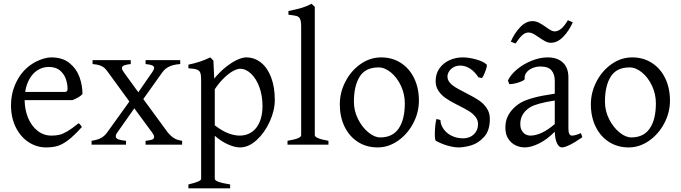

<svg xmlns="http://www.w3.org/2000/svg" viewBox="-20 -777 3657 1031"><path d="M112.3 -239.3Q112.8 -188 130.6 -144.5Q148.4 -101.1 181.2 -75Q213.9 -48.8 256.8 -48.8Q280.3 -48.8 298.8 -53.2Q317.4 -57.6 342 -72Q366.7 -86.4 401.9 -115.2Q410.6 -110.4 419.9 -95.2Q377 -47.9 346.4 -24.7Q315.9 -1.5 289.6 6.6Q263.2 14.6 227.1 14.6Q176.8 14.6 133.5 -13.7Q90.3 -42 64.7 -93.5Q39.1 -145 39.1 -211.9Q39.1 -278.3 67.9 -336.9Q96.7 -395.5 147 -430.2Q169.9 -446.3 200.4 -457.5Q231 -468.8 255.9 -468.8Q315.4 -468.8 353 -438.5Q390.6 -408.2 406.7 -363.5Q422.9 -318.8 422.9 -272Q407.2 -254.4 369.1 -239.3ZM324.2 -283.2Q335 -283.2 338.9 -286.9Q342.8 -290.5 342.8 -300.8Q342.8 -323.7 334.5 -350.3Q326.2 -377 303.7 -397.2Q281.2 -417.5 242.2 -417.5Q209 -417.5 182.4 -400.6Q155.8 -383.8 138.4 -353.3Q121.1 -322.8 115.2 -283.2Z M761.7 -21Q783.7 -22.9 795.7 -27.1Q807.6 -31.2 807.6 -42Q807.6 -50.8 797.9 -64L701.2 -195.3L608.9 -64Q601.6 -54.2 601.6 -45.4Q601.6 -33.2 616.5 -28.3Q631.3 -23.4 656.7 -21V0H471.7V-21Q507.3 -26.4 525.4 -37.6Q543.5 -48.8 556.2 -66.9L674.8 -231.9L560.1 -389.2Q549.8 -403.8 541 -411.9Q532.2 -419.9 517.1 -425.5Q502 -431.2 477.1 -433.1V-454.1H682.1V-433.1Q658.2 -430.7 646.5 -425.8Q634.8 -420.9 634.8 -411.1Q634.8 -402.8 644 -390.1L722.7 -281.7L797.9 -390.1Q807.6 -403.3 807.6 -412.6Q807.6 -421.9 796.4 -426.3Q785.2 -430.7 761.7 -433.1V-454.1H947.8V-433.1Q910.2 -430.2 887.9 -419.2Q865.7 -408.2 852.1 -389.2L749.5 -245.1L879.9 -66.9Q894.5 -48.8 911.9 -36.9Q929.2 -24.9 958 -21V0H761.7Z M1133.3 -47.9V183.1Q1133.3 200.7 1215.8 213.4V234.4H991.7V213.4Q1026.4 205.1 1043.2 198Q1060.1 190.9 1060.1 183.1V-347.2Q1060.1 -373.5 1055.7 -385.7Q1051.3 -397.9 1037.4 -403.3Q1023.4 -408.7 991.7 -410.2V-429.7Q1025.9 -437 1053.2 -446Q1080.6 -455.1 1108.9 -468.8L1126 -451.7L1130.4 -355Q1161.1 -392.1 1193.6 -417.7Q1226.1 -443.4 1254.2 -456.1Q1282.2 -468.8 1301.8 -468.8Q1346.2 -468.8 1381.1 -441.2Q1416 -413.6 1435.8 -361.8Q1455.6 -310.1 1455.6 -240.2Q1455.6 -184.1 1428.5 -124.3Q1401.4 -64.5 1358.2 -24.9Q1314.9 14.6 1269 14.6Q1239.7 14.6 1203.4 -2Q1167 -18.6 1133.3 -47.9ZM1133.3 -297.9V-104Q1173.8 -73.2 1206.3 -61Q1238.8 -48.8 1268.1 -48.8Q1303.2 -48.8 1330.8 -67.1Q1358.4 -85.4 1374 -121.3Q1389.6 -157.2 1389.6 -208Q1389.6 -263.2 1372.8 -309.1Q1356 -355 1328.1 -381.3Q1300.3 -407.7 1269 -407.7Q1255.4 -407.7 1234.1 -397Q1212.9 -386.2 1186.3 -361.6Q1159.7 -336.9 1133.3 -297.9Z M1523.9 -21Q1564.5 -27.8 1580.8 -35.2Q1597.2 -42.5 1597.2 -50.8V-632.8Q1597.2 -662.1 1591.6 -674.6Q1585.9 -687 1573.7 -690.7Q1561.5 -694.3 1528.8 -698.2V-717.8Q1569.8 -726.1 1597.7 -734.1Q1625.5 -742.2 1652.8 -756.8L1670.4 -740.2V-50.8Q1670.4 -43 1688.2 -35.2Q1706.1 -27.3 1743.7 -21V0H1523.9Z M1804.7 -216.8Q1804.7 -280.8 1835 -339.1Q1865.2 -397.5 1916.3 -433.1Q1967.3 -468.8 2026.9 -468.8Q2086.9 -468.8 2133.1 -438.7Q2179.2 -408.7 2204.3 -356Q2229.5 -303.2 2229.5 -236.8Q2229.5 -172.9 2198.7 -114.7Q2168 -56.6 2116.9 -21Q2065.9 14.6 2007.8 14.6Q1947.3 14.6 1901.1 -15.4Q1855 -45.4 1829.8 -97.9Q1804.7 -150.4 1804.7 -216.8ZM1880.4 -231Q1880.4 -181.6 1902.6 -137.5Q1924.8 -93.3 1958 -66.2Q1991.2 -39.1 2021.5 -39.1Q2088.4 -39.1 2121.1 -87.4Q2153.8 -135.7 2153.8 -222.2Q2153.8 -272 2132.8 -316.7Q2111.8 -361.3 2078.9 -388.2Q2045.9 -415 2012.7 -415Q1942.4 -415 1911.4 -365.5Q1880.4 -315.9 1880.4 -231Z M2320.3 -21Q2317.9 -22 2316.4 -32.2Q2314.9 -42.5 2314.9 -57.6Q2314.9 -79.1 2317.4 -102.5Q2319.8 -126 2323.7 -138.2L2344.7 -132.8Q2346.2 -106 2362.5 -83.3Q2378.9 -60.5 2406.2 -47.4Q2433.6 -34.2 2466.8 -34.2Q2502 -34.2 2524.4 -55.4Q2546.9 -76.7 2546.9 -110.8Q2546.9 -132.3 2533.4 -149.4Q2520 -166.5 2500.2 -179Q2480.5 -191.4 2445.8 -209L2425.8 -219.2Q2393.1 -235.8 2370.6 -252Q2348.1 -268.1 2333.7 -290.3Q2319.3 -312.5 2319.3 -341.8Q2319.3 -380.9 2339.6 -409.7Q2359.9 -438.5 2393.3 -453.6Q2426.8 -468.8 2464.4 -468.8Q2497.1 -468.8 2535.4 -458.3Q2573.7 -447.8 2592.8 -431.2Q2594.2 -429.7 2594.2 -425.8Q2594.2 -414.1 2584.5 -389.6Q2574.7 -365.2 2568.4 -357.9L2549.3 -361.8Q2527.3 -394.5 2502.4 -409.7Q2477.5 -424.8 2451.7 -424.8Q2431.2 -424.8 2415.5 -416Q2399.9 -407.2 2391.4 -393.6Q2382.8 -379.9 2382.8 -366.2Q2382.8 -348.6 2394.5 -334.5Q2406.2 -320.3 2423.8 -309.3Q2441.4 -298.3 2472.2 -282.7L2490.7 -272.9Q2528.3 -253.9 2552.5 -237.5Q2576.7 -221.2 2593.5 -196.5Q2610.4 -171.9 2610.4 -138.2Q2610.4 -75.7 2579.3 -41.7Q2548.3 -7.8 2510.5 3.4Q2472.7 14.6 2442.4 14.6Q2418 14.6 2384.8 5.4Q2351.6 -3.9 2320.3 -21Z M2959 -69.8Q2917.5 -27.8 2874.5 -6.6Q2831.5 14.6 2797.9 14.6Q2772.5 14.6 2748.8 3.4Q2725.1 -7.8 2709.5 -31.5Q2693.8 -55.2 2693.8 -90.8Q2693.8 -125.5 2705.6 -150.4Q2717.3 -175.3 2737.8 -195.8Q2755.9 -213.9 2778.6 -226.8Q2801.3 -239.7 2844.5 -251.7Q2887.7 -263.7 2959 -273.9V-342.8Q2959 -378.4 2941.4 -399.2Q2923.8 -419.9 2881.8 -419.9Q2859.9 -419.9 2839.6 -411.6Q2819.3 -403.3 2807.4 -388.2Q2795.4 -373 2797.4 -353.5Q2797.9 -348.1 2783.7 -341.6Q2769.5 -335 2750.2 -330.1Q2731 -325.2 2719.7 -325.2Q2715.8 -325.2 2714.4 -325.7L2707.5 -344.7Q2722.2 -376.5 2757.1 -405.3Q2792 -434.1 2835.9 -451.4Q2879.9 -468.8 2920.4 -468.8Q2973.6 -468.8 3002.9 -440.7Q3032.2 -412.6 3032.2 -362.3V-86.9Q3032.2 -48.8 3051.8 -48.8Q3067.9 -48.8 3099.6 -62L3106.9 -40Q3066.9 -12.2 3039.3 1.2Q3011.7 14.6 2997.6 14.6Q2981.4 14.6 2970.7 -8.3Q2960 -31.2 2959 -69.8ZM2959 -237.3Q2906.7 -229 2876.2 -220.5Q2845.7 -211.9 2829.8 -202.9Q2814 -193.8 2802.2 -181.6Q2773.9 -151.9 2773.9 -111.8Q2773.9 -87.9 2783 -74Q2792 -60.1 2804 -54.4Q2815.9 -48.8 2826.7 -48.8Q2887.2 -48.8 2959 -110.8ZM2873.5 -576.7Q2854.5 -589.8 2842.5 -596.2Q2830.6 -602.5 2818.4 -602.5Q2800.3 -602.5 2784.4 -588.1Q2768.6 -573.7 2748.5 -543.5L2722.7 -553.2Q2742.2 -598.6 2773.2 -631.1Q2804.2 -663.6 2839.4 -663.6Q2857.4 -663.6 2874 -655Q2890.6 -646.5 2912.1 -631.3Q2928.2 -619.6 2938.7 -614Q2949.2 -608.4 2958.5 -608.4Q2994.6 -608.4 3029.3 -668.5L3055.7 -657.2Q3036.1 -612.3 3004.9 -579.8Q2973.6 -547.4 2938.5 -547.4Q2922.9 -547.4 2908.9 -554.7Q2895 -562 2873.5 -576.7Z M3152.8 -216.8Q3152.8 -280.8 3183.1 -339.1Q3213.4 -397.5 3264.4 -433.1Q3315.4 -468.8 3375 -468.8Q3435.1 -468.8 3481.2 -438.7Q3527.3 -408.7 3552.5 -356Q3577.6 -303.2 3577.6 -236.8Q3577.6 -172.9 3546.9 -114.7Q3516.1 -56.6 3465.1 -21Q3414.1 14.6 3356 14.6Q3295.4 14.6 3249.3 -15.4Q3203.1 -45.4 3178 -97.9Q3152.8 -150.4 3152.8 -216.8ZM3228.5 -231Q3228.5 -181.6 3250.7 -137.5Q3272.9 -93.3 3306.2 -66.2Q3339.4 -39.1 3369.6 -39.1Q3436.5 -39.1 3469.2 -87.4Q3502 -135.7 3502 -222.2Q3502 -272 3481 -316.7Q3460 -361.3 3427 -388.2Q3394 -415 3360.8 -415Q3290.5 -415 3259.5 -365.5Q3228.5 -315.9 3228.5 -231Z"/></svg>

Font: David Libre
Style: Regular
Weight: 400
Version: Version 1.000